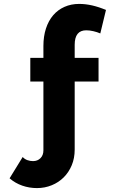

<svg xmlns="http://www.w3.org/2000/svg" viewBox="-20 -760 596 982"><path d="M169 202Q130 202 94 189.5Q58 177 29 152L96 43Q106 54 120 59Q134 64 149 64Q172 64 187 49Q202 34 202 9V-343H135V-464H202V-525Q202 -574 215 -614Q228 -654 252 -682Q276 -710 310 -725Q344 -740 385 -740Q449 -740 522 -709L493 -589Q477 -596 457.5 -600.5Q438 -605 421 -605Q362 -605 362 -531V-464H484V-343H362V5Q362 49 347 85Q332 121 306 147Q280 173 244.5 187.5Q209 202 169 202Z"/></svg>

Font: Oxford Sans
Style: Regular
Weight: 800
Designer: Matt McInerney, Pablo Impallari, Rodrigo Fuenzalida
Foundry: Matt McInerney, Pablo Impallari, Rodrigo Fuenzalida
Version: Version 3.000g; ttfautohint (v1.5) -l 8 -r 28 -G 28 -x 14 -D